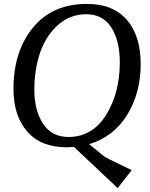

<svg xmlns="http://www.w3.org/2000/svg" viewBox="-20 -740 767 984"><path d="M323 15Q190 15 119.5 -66Q49 -147 49 -284Q49 -476 148.5 -598Q248 -720 426 -720Q559 -720 630 -638.5Q701 -557 701 -411Q701 -265 632.5 -152.5Q564 -40 437 -1L512 60Q523 69 622 116L655 132L583 224L359 13Q335 15 323 15ZM331 -38Q453 -38 523.5 -150.5Q594 -263 594 -421Q594 -531 550.5 -599Q507 -667 422.5 -667Q338 -667 276.5 -611.5Q215 -556 185.5 -470Q156 -384 156 -279Q156 -174 200.5 -106Q245 -38 331 -38Z"/></svg>

Font: Andada
Style: Italic
Weight: 400
Italic angle: -8.29999°
Designer: Carolina Giovagnoli
Foundry: Carolina Giovagnoli
Version: Version 1.003